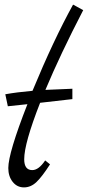

<svg xmlns="http://www.w3.org/2000/svg" viewBox="-20 -792 381 833"><path d="M294 -407V-362L154 -346Q85 -170 85 -101Q85 -54 120 -54Q148 -54 176 -96L197 -79Q163 -26 138.5 -2.5Q114 21 84 21Q54 21 35 -3Q16 -27 16 -63Q16 -128 99 -340L14 -331L3 -383Q53 -392 121 -398Q212 -618 297 -772L341 -748Q242 -557 177 -402Q210 -404 294 -407Z"/></svg>

Font: Marck Script
Style: Regular
Weight: 400
Designer: Denis Masharov, Marck Fogel
Foundry: Denis Masharov
Version: Version 1.002